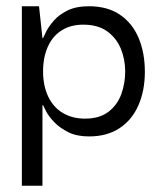

<svg xmlns="http://www.w3.org/2000/svg" viewBox="-20 -427 515 615"><path d="M265 10Q226 10 199 -3.5Q172 -17 154.5 -35Q137 -53 128.5 -69Q120 -85 118 -90H116V168H50V-407H105L116 -305H118Q120 -310 128 -326Q136 -342 152.5 -361Q169 -380 196.5 -393.5Q224 -407 265 -407Q324 -407 364 -380Q404 -353 424 -305.5Q444 -258 444 -197Q444 -137 423.5 -90Q403 -43 363 -16.5Q323 10 265 10ZM252 -47Q299 -47 327.5 -69Q356 -91 368.5 -125.5Q381 -160 381 -198Q381 -237 367 -271Q353 -305 323.5 -326.5Q294 -348 246 -348Q207 -348 178 -330Q149 -312 133.5 -278Q118 -244 118 -198Q118 -152 134.5 -117.5Q151 -83 181.5 -65Q212 -47 252 -47Z"/></svg>

Font: Darker Grotesque Light Medium
Style: Regular
Weight: 500
Version: Version 1.000;gftools[0.9.28]